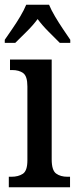

<svg xmlns="http://www.w3.org/2000/svg" viewBox="-20 -786 327 806"><path d="M17 0V-44H28Q57 -44 76 -56.5Q95 -69 95 -113V-423Q95 -466 77.5 -479Q60 -492 31 -492H22V-536H197V-117Q197 -71 215.5 -57.5Q234 -44 263 -44H274V0ZM0 -619Q13 -638 31 -664Q49 -690 65 -717Q81 -744 90 -766H186Q195 -744 211 -717Q227 -690 244.5 -664Q262 -638 275 -619V-606H231Q210 -627 183.5 -653.5Q157 -680 138 -706Q118 -679 92 -653.5Q66 -628 44 -606H0Z"/></svg>

Font: Noto Serif Lao Condensed Medium
Style: Regular
Weight: 500
Width: 3
Designer: Monotype Design Team
Foundry: Monotype Imaging Inc.
Version: Version 2.003; ttfautohint (v1.8.4.7-5d5b)